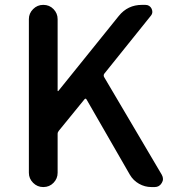

<svg xmlns="http://www.w3.org/2000/svg" viewBox="-20 -756 702 776"><path d="M154.3 0Q130.9 0 113.8 -17.1Q96.7 -34.2 96.7 -57.6V-678.7Q96.7 -702.1 113.8 -719.2Q130.9 -736.3 154.3 -736.3H155.3Q179.7 -736.3 196.3 -719.2Q212.9 -702.1 212.9 -678.7V-389.6Q212.9 -387.7 214.4 -387.7Q215.8 -387.7 216.8 -389.6L460 -691.4Q496.1 -736.3 553.7 -736.3H567.4Q585 -736.3 592.8 -720.7Q595.7 -713.9 595.7 -708Q595.7 -699.2 588.9 -691.4L401.4 -458Q397.5 -452.1 400.4 -445.3L633.8 -49.8Q638.7 -41 638.7 -32.7Q638.7 -24.4 633.8 -16.6Q624 0 605.5 0H591.8Q565.4 0 542 -13.2Q518.6 -26.4 504.9 -49.8L330.1 -353.5Q326.2 -360.4 321.3 -354.5L217.8 -227.5Q212.9 -221.7 212.9 -214.8V-57.6Q212.9 -34.2 196.3 -17.1Q179.7 0 155.3 0Z"/></svg>

Font: Gen Jyuu Gothic P Medium
Style: Regular
Weight: 500
Designer: [Source Han Sans]
Ryoko NISHIZUKA  (kana & ideographs); Paul D. Hunt (Latin, Greek & Cyrillic); Wenlong ZHANG  (bopomofo
Version: Version 1.002.20150607